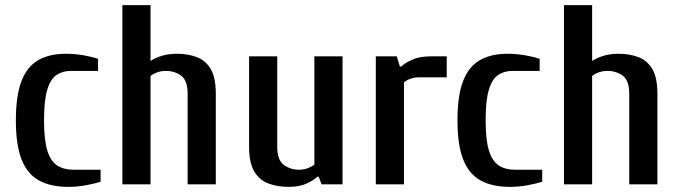

<svg xmlns="http://www.w3.org/2000/svg" viewBox="-20 -720 2653 750"><path d="M247 10Q178 10 132.5 -15Q87 -40 64.5 -96.5Q42 -153 42 -250Q42 -347 64 -403.5Q86 -460 129.5 -485Q173 -510 237 -510Q272 -510 306.5 -504Q341 -498 363 -490V-443H257Q224 -443 200.5 -427Q177 -411 164.5 -369Q152 -327 152 -250Q152 -173 165 -131.5Q178 -90 203.5 -73.5Q229 -57 267 -57H373V-10Q351 -3 316.5 3.5Q282 10 247 10Z M458 0V-700H568V-482Q588 -495 614 -502.5Q640 -510 671 -510Q714 -510 748.5 -497Q783 -484 803 -450.5Q823 -417 823 -353V0H713V-353Q713 -406 687.5 -424.5Q662 -443 628 -443Q609 -443 593 -437Q577 -431 568 -423V0Z M1108 10Q1064 10 1029 -3Q994 -16 973.5 -49.5Q953 -83 953 -147V-500H1063V-147Q1063 -95 1088.5 -76Q1114 -57 1148 -57Q1167 -57 1183.5 -63.5Q1200 -70 1208 -77V-500H1318V0H1236L1225 -30H1220Q1203 -14 1175.5 -2Q1148 10 1108 10Z M1448 0V-500H1530L1542 -460H1547Q1563 -475 1591.5 -487.5Q1620 -500 1665 -500H1725V-418H1618Q1599 -418 1583.5 -412.5Q1568 -407 1558 -398V0Z M1972 10Q1903 10 1857.5 -15Q1812 -40 1789.5 -96.5Q1767 -153 1767 -250Q1767 -347 1789 -403.5Q1811 -460 1854.5 -485Q1898 -510 1962 -510Q1997 -510 2031.5 -504Q2066 -498 2088 -490V-443H1982Q1949 -443 1925.5 -427Q1902 -411 1889.5 -369Q1877 -327 1877 -250Q1877 -173 1890 -131.5Q1903 -90 1928.5 -73.5Q1954 -57 1992 -57H2098V-10Q2076 -3 2041.5 3.5Q2007 10 1972 10Z M2183 0V-700H2293V-482Q2313 -495 2339 -502.5Q2365 -510 2396 -510Q2439 -510 2473.5 -497Q2508 -484 2528 -450.5Q2548 -417 2548 -353V0H2438V-353Q2438 -406 2412.5 -424.5Q2387 -443 2353 -443Q2334 -443 2318 -437Q2302 -431 2293 -423V0Z"/></svg>

Font: Cuprum SemiBold
Style: Regular
Weight: 600
Designer: Jovanny Lemonad
Foundry: Jovanny Lemonad
Version: Version 3.000